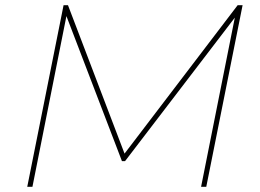

<svg xmlns="http://www.w3.org/2000/svg" viewBox="-20 -720 1004 740"><path d="M225 -700H242L460 -128L896 -700H915L775 0H755L885 -652L462 -99H450L236 -658L105 0H85Z"/></svg>

Font: Argentum Sans Thin
Style: Italic
Weight: 100
Italic angle: -11°
Designer: Julieta Ulanovsky (font), Cristiano Sobral (main changes and remaster)
Foundry: Julieta Ulanovsky (font), Cristiano Sobral (main changes and remaster)
Version: Version 2.007;June 15, 2022;FontCreator 14.0.0.2814 64-bit; 